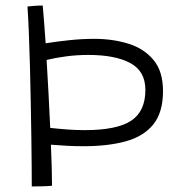

<svg xmlns="http://www.w3.org/2000/svg" viewBox="-20 -661 698 692"><path d="M134 -641Q136.5 -615.5 139 -580.8Q141.5 -546 144.5 -505Q185.5 -511.5 230.2 -516.2Q275 -521 320 -521Q386.5 -521 442.8 -503.5Q499 -486 533.2 -445Q567.5 -404 567.5 -332.5Q567.5 -255.5 532.2 -212.2Q497 -169 432.8 -151.5Q368.5 -134 281.5 -134Q252 -134 222.5 -135.5Q193 -137 163.5 -139.5Q165.5 -93.5 166.5 -55Q167.5 -16.5 167.5 8.5Q153.5 10 129.8 10.5Q106 11 94.5 11Q94.5 -11.5 94.2 -58Q94 -104.5 93 -165.8Q92 -227 90.8 -294.5Q89.5 -362 87.8 -427.2Q86 -492.5 83.8 -547.5Q81.5 -602.5 79 -637.5Q87 -638.5 102.2 -639.8Q117.5 -641 134 -641ZM298.5 -463Q258 -463 219.5 -458Q181 -453 148 -445Q151.5 -386 155 -322.5Q158.5 -259 161 -200Q193 -196.5 224.2 -194.2Q255.5 -192 285.5 -192Q401.5 -192 452.8 -226Q504 -260 504 -337Q504 -404.5 449.5 -433.8Q395 -463 298.5 -463Z"/></svg>

Font: Grandstander ExtraLight
Style: Regular
Weight: 200
Designer: Tyler Finck
Foundry: Etcetera Type Co
Version: Version 1.200; ttfautohint (v1.8.3)